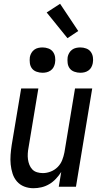

<svg xmlns="http://www.w3.org/2000/svg" viewBox="-20 -988 540 1016"><path d="M157 8Q131 8 108 -1Q85 -10 69.5 -28Q54 -46 46.5 -69.5Q39 -93 36.5 -118Q34 -143 36 -169Q38 -195 42 -221L92 -520H183L131 -207Q128 -192 127 -176Q126 -160 128 -145Q130 -130 135.5 -116Q141 -102 151 -91.5Q161 -81 176 -76.5Q191 -72 207 -72Q227 -72 248 -80Q269 -88 285 -104Q301 -120 309 -140.5Q317 -161 321 -182L377 -520H468L382 0H291L304 -78Q292 -59 276 -42Q260 -25 240.5 -13.5Q221 -2 199.5 3Q178 8 157 8ZM405 -603Q389 -603 373.5 -608.5Q358 -614 349 -626Q340 -638 338 -654Q336 -670 338 -686Q340 -697 346 -707.5Q352 -718 361.5 -725Q371 -732 382.5 -734.5Q394 -737 405 -737Q421 -737 436 -731.5Q451 -726 460 -714Q469 -702 471.5 -686Q474 -670 471 -654Q469 -643 463.5 -632.5Q458 -622 448 -615Q438 -608 427 -605.5Q416 -603 405 -603ZM205 -603Q189 -603 173.5 -608.5Q158 -614 149 -626Q140 -638 138 -654Q136 -670 138 -686Q140 -697 146 -707.5Q152 -718 161.5 -725Q171 -732 182.5 -734.5Q194 -737 205 -737Q221 -737 236 -731.5Q251 -726 260 -714Q269 -702 271.5 -686Q274 -670 271 -654Q269 -643 263.5 -632.5Q258 -622 248 -615Q238 -608 227 -605.5Q216 -603 205 -603ZM337 -786 227 -922 298 -968 394 -824Z"/></svg>

Font: Iosevka SS18 Medium
Style: Italic
Weight: 500
Italic angle: -9°
Monospace: yes
Designer: Belleve Invis
Foundry: Belleve Invis
Version: Version 25.1.1; ttfautohint (v1.8.4)